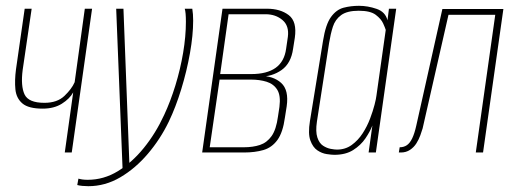

<svg xmlns="http://www.w3.org/2000/svg" viewBox="-20 -525 1782 661"><path d="M203 0 232 -207Q220 -185 193 -168Q166 -151 127 -151Q78 -151 57 -169Q36 -187 33 -217.5Q30 -248 35 -286L65 -495H89L58 -284Q51 -229 64.5 -200Q78 -171 133 -171Q177 -171 202 -195Q227 -219 237 -242L272 -495H297L227 0Z M284 116Q274 116 263.5 115Q253 114 246 112L250 90Q257 92 264.5 93Q272 94 282 94Q337 94 385.5 64.5Q434 35 475 -15.5Q516 -66 545 -129Q567 -176 584 -231.5Q601 -287 610.5 -343.5Q620 -400 620 -450Q620 -466 619 -477.5Q618 -489 616 -495H642Q645 -477 645 -454Q645 -404 634 -342Q623 -280 604 -218Q585 -156 561 -106Q532 -46 489 4.5Q446 55 394 85.5Q342 116 284 116ZM402 57 380 -495H405L426 54Z M676 0 746 -495H899Q945 -495 974 -473Q1003 -451 995 -395L989 -357Q982 -307 949.5 -284Q917 -261 874 -261V-264Q921 -264 948 -239.5Q975 -215 967 -159L961 -121Q954 -69 935 -43Q916 -17 887 -8.5Q858 0 820 0ZM702 -18H819Q851 -18 875 -26Q899 -34 915 -56.5Q931 -79 937 -124L942 -157Q947 -196 934.5 -216Q922 -236 898 -243.5Q874 -251 844 -251H736ZM738 -270H845Q899 -270 929 -291.5Q959 -313 965 -357L971 -398Q976 -436 952.5 -456Q929 -476 894 -476H767Z M1131 8Q1122 8 1105 5.5Q1088 3 1072.5 -7.5Q1057 -18 1048.5 -41.5Q1040 -65 1047 -108L1092 -384Q1101 -441 1119.5 -466.5Q1138 -492 1163 -498.5Q1188 -505 1216 -505Q1246 -505 1276.5 -494.5Q1307 -484 1314 -455L1319 -495H1344L1274 0H1249L1262 -93Q1254 -72 1238 -48.5Q1222 -25 1196 -8.5Q1170 8 1131 8ZM1140 -10Q1169 -10 1191 -26Q1213 -42 1228.5 -66Q1244 -90 1254 -116.5Q1264 -143 1269.5 -164.5Q1275 -186 1276 -196L1308 -422Q1306 -429 1299 -444.5Q1292 -460 1273.5 -474Q1255 -488 1215 -488Q1175 -488 1154.5 -473Q1134 -458 1126 -433Q1118 -408 1113 -377L1071 -106Q1066 -72 1072.5 -52Q1079 -32 1092 -23.5Q1105 -15 1118.5 -12.5Q1132 -10 1140 -10Z M1353 0 1356 -18Q1370 -18 1380.5 -25Q1391 -32 1399 -48.5Q1407 -65 1413 -92L1503 -494H1713L1643 0H1618L1685 -474H1524L1435 -83Q1432 -73 1427 -59Q1422 -45 1413.5 -31.5Q1405 -18 1391.5 -9Q1378 0 1360 0Z"/></svg>

Font: Alumni Sans SC Thin
Style: Italic
Weight: 100
Italic angle: -8°
Designer: Robert E. Leuschke
Foundry: Robert E. Leuschke
Version: Version 1.016